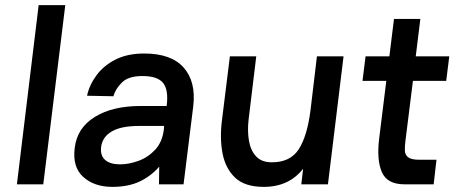

<svg xmlns="http://www.w3.org/2000/svg" viewBox="-20 -720 1775 750"><path d="M131 -700H235L149 0H46Z M419 10Q348 10 305 -29Q262 -68 272 -143Q281 -220 350 -263Q419 -306 530 -306H631Q639 -368 617.5 -395.5Q596 -423 536 -423Q482 -423 456.5 -398Q431 -373 423 -344L320 -346Q329 -388 357 -426Q385 -464 431.5 -487.5Q478 -511 543 -511Q649 -511 697.5 -456Q746 -401 735 -306L697 0H601L602 -69Q570 -32 525.5 -11Q481 10 419 10ZM449 -78Q483 -78 520.5 -91.5Q558 -105 586 -135Q614 -165 620 -214L621 -228H523Q453 -228 416.5 -206.5Q380 -185 375 -146Q371 -112 391 -95Q411 -78 449 -78Z M951 -252Q946 -208 952.5 -170Q959 -132 980.5 -109Q1002 -86 1042 -86Q1114 -86 1147 -137Q1180 -188 1193 -290L1218 -500H1322L1261 0H1157L1164 -61Q1137 -26 1098.5 -8Q1060 10 1010 10Q937 10 899 -25.5Q861 -61 849.5 -120Q838 -179 847 -250L878 -500H981Z M1408 -500H1501L1519 -646H1622L1604 -500H1735L1723 -404H1593L1564 -172Q1561 -149 1561.5 -132Q1562 -115 1574.5 -105.5Q1587 -96 1618 -96H1685L1674 0H1560Q1492 0 1471.5 -48Q1451 -96 1461 -178L1489 -404H1396Z"/></svg>

Font: Haskoy SemiBold
Style: Italic
Weight: 600
Designer: Ertekin Erdin
Foundry: Ertekin Erdin
Version: Version 2.000; ttfautohint (v1.8.4.7-5d5b)